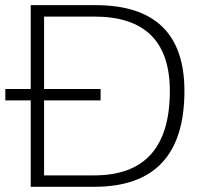

<svg xmlns="http://www.w3.org/2000/svg" viewBox="-40 -718 802 738"><path d="M129.4 -376H346.7V-332H129.4V-43.9H322.3Q612.8 -43.9 612.8 -368.2Q612.8 -654.3 322.3 -654.3H129.4ZM78.1 -332H-19.5V-376H78.1V-698.2H327.1Q668.9 -698.2 668.9 -368.2Q668.9 0 322.3 0H78.1Z"/></svg>

Font: Voltera Light
Style: Light
Weight: 300
Designer: Bernd Montag
Version: Version 1.301